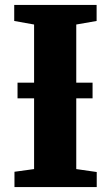

<svg xmlns="http://www.w3.org/2000/svg" viewBox="-20 -763 452 783"><path d="M119 -73.5V-663L38 -677.5V-743H374V-677.5L291 -663V-73.5L374.5 -61.5V0H39V-62.5ZM357.5 -426V-362H51.5V-426Z"/></svg>

Font: Merriweather 28pt Black
Style: Regular
Weight: 900
Version: Version 2.100